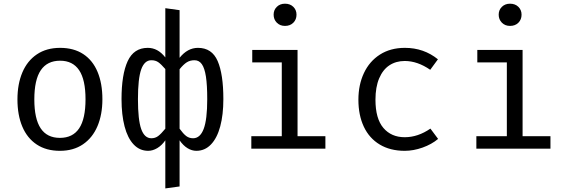

<svg xmlns="http://www.w3.org/2000/svg" viewBox="-20 -813 3117 1050"><path d="M540 -270.3Q540 -186.7 513.1 -123.1Q486.2 -59.5 433.8 -23.8Q381.5 11.8 307.7 11.8Q232.8 11.8 180.8 -22.8Q128.7 -57.4 102.1 -120.5Q75.4 -183.6 75.4 -269.2Q75.4 -353.3 102.3 -416.9Q129.2 -480.5 181.8 -515.9Q234.4 -551.3 308.7 -551.3Q383.6 -551.3 435.4 -517.2Q487.2 -483.1 513.6 -419.7Q540 -356.4 540 -270.3ZM167.7 -269.2Q167.7 -163.1 202.6 -111Q237.4 -59 307.7 -59Q377.9 -59 412.8 -111Q447.7 -163.1 447.7 -270.3Q447.7 -376.9 412.8 -429Q377.9 -481 308.7 -481Q238.5 -481 203.1 -429Q167.7 -376.9 167.7 -269.2Z M884.1 -768.2 962.1 -757.4V-496.9Q1005.6 -551.3 1062.6 -551.3Q1139 -551.3 1170.3 -479.2Q1201.5 -407.2 1201.5 -270.8Q1201.5 -185.6 1184.4 -121.8Q1167.2 -57.9 1133.8 -23.1Q1100.5 11.8 1053.8 11.8Q1029.2 11.8 1005.6 -2.6Q982.1 -16.9 962.1 -45.6V206.7L884.1 217.4V-45.6Q864.6 -17.4 839.7 -2.8Q814.9 11.8 790.3 11.8Q743.6 11.8 710.8 -23.1Q677.9 -57.9 661.3 -121.5Q644.6 -185.1 644.6 -270.8Q644.6 -405.6 678.2 -478.5Q711.8 -551.3 788.2 -551.3Q815.4 -551.3 839 -538.7Q862.6 -526.2 884.1 -499ZM734.4 -270.8Q734.4 -157.4 752.3 -107.2Q770.3 -56.9 807.7 -56.9Q828.7 -56.9 844.6 -68.7Q860.5 -80.5 884.1 -109.2V-435.4Q861 -462.1 845.6 -472.8Q830.3 -483.6 807.7 -483.6Q770.3 -483.6 752.3 -433.6Q734.4 -383.6 734.4 -270.8ZM962.1 -434.4V-109.2Q982.1 -81.5 998.2 -69.2Q1014.4 -56.9 1035.9 -56.9Q1074.4 -56.9 1093.8 -107.9Q1113.3 -159 1113.3 -270.8Q1113.3 -347.7 1106.2 -394.1Q1099 -440.5 1083.8 -462.1Q1068.7 -483.6 1043.6 -483.6Q1019.5 -483.6 1001.3 -472.1Q983.1 -460.5 962.1 -434.4Z M1601.5 -732.8Q1601.5 -706.2 1584.1 -688.7Q1566.7 -671.3 1538.5 -671.3Q1511.3 -671.3 1493.8 -689Q1476.4 -706.7 1476.4 -732.8Q1476.4 -758.5 1493.8 -775.6Q1511.3 -792.8 1538.5 -792.8Q1566.7 -792.8 1584.1 -775.6Q1601.5 -758.5 1601.5 -732.8ZM1359.5 -540H1607.2V-68.2H1759.5V0H1354.4V-68.2H1521V-471.8H1359.5Z M2333.8 -109.7 2375.9 -53.3Q2340.5 -23.6 2290.8 -5.9Q2241 11.8 2193.3 11.8Q2113.8 11.8 2056.7 -22.6Q1999.5 -56.9 1969.7 -120Q1940 -183.1 1940 -267.7Q1940 -349.2 1970.3 -413.6Q2000.5 -477.9 2057.9 -514.6Q2115.4 -551.3 2194.4 -551.3Q2297.4 -551.3 2374.9 -488.7L2332.8 -431.3Q2263.1 -479.5 2193.3 -479.5Q2145.6 -479.5 2109.7 -455.9Q2073.8 -432.3 2053.6 -384.6Q2033.3 -336.9 2033.3 -267.7Q2033.3 -164.1 2076.7 -113.3Q2120 -62.6 2193.3 -62.6Q2265.6 -62.6 2333.8 -109.7Z M2832.3 -732.8Q2832.3 -706.2 2814.9 -688.7Q2797.4 -671.3 2769.2 -671.3Q2742.1 -671.3 2724.6 -689Q2707.2 -706.7 2707.2 -732.8Q2707.2 -758.5 2724.6 -775.6Q2742.1 -792.8 2769.2 -792.8Q2797.4 -792.8 2814.9 -775.6Q2832.3 -758.5 2832.3 -732.8ZM2590.3 -540H2837.9V-68.2H2990.3V0H2585.1V-68.2H2751.8V-471.8H2590.3Z"/></svg>

Font: Fira Code
Style: Regular
Weight: 400
Designer: Carrois Corporate, Edenspiekermann AG, Nikita Prokopov
Foundry: Carrois Corporate, Edenspiekermann AG, Nikita Prokopov
Version: Version 5.002